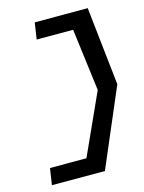

<svg xmlns="http://www.w3.org/2000/svg" viewBox="-107 -685 614 819"><g transform="rotate(-15 200.0 -275.0)"><path d="M30 -3 19 70H253L400 -274L362 -620H128L117 -547H278L313 -272L191 -3Z"/></g></svg>

Font: Charger Sport
Style: Obl
Weight: 400
Designer: Jasper
Foundry: Cannot Into Space Fonts
Version: Version 1.1